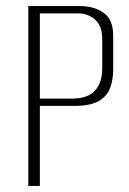

<svg xmlns="http://www.w3.org/2000/svg" viewBox="-20 -611 424 631"><path d="M73 0V-591H243Q289 -591 320.5 -569Q352 -547 352 -494V-382Q352 -351 342.5 -323.5Q333 -296 305.5 -279.5Q278 -263 225 -263H111V0ZM111 -287H218Q267 -287 291.5 -312.5Q316 -338 316 -388V-483Q316 -526 292.5 -546.5Q269 -567 238 -567H111Z"/></svg>

Font: Alumni Sans Thin ExtraLight
Style: Regular
Weight: 250
Version: Version 1.018